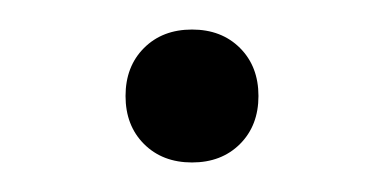

<svg xmlns="http://www.w3.org/2000/svg" viewBox="-20 -102 260 130"><path d="M110 -82Q130 -82 142.5 -69.5Q155 -57 155 -37Q155 -17 142.5 -4.5Q130 8 110 8Q90 8 77.5 -4.5Q65 -17 65 -37Q65 -57 77.5 -69.5Q90 -82 110 -82Z"/></svg>

Font: Work Sans Light
Style: Regular
Weight: 300
Designer: Wei Huang
Foundry: Wei Huang
Version: Version 2.012; ttfautohint (v1.8.3)